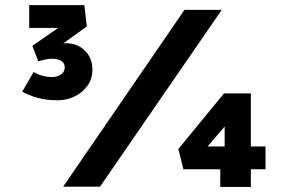

<svg xmlns="http://www.w3.org/2000/svg" viewBox="-20 -739 1117 760"><path d="M209.2 -342Q181 -342 157.3 -345.6Q133.5 -349.3 111.8 -356.8Q90.1 -364.3 67.9 -376L112.9 -454Q132.2 -443.3 150.1 -438.5Q168.1 -433.8 184.8 -433.8Q204.6 -433.8 220.5 -443.6Q236.3 -453.4 236.3 -472.9Q236.3 -488.7 222.9 -497.6Q209.5 -506.4 187.4 -506.4Q173.4 -506.4 159.7 -503.5Q146.1 -500.6 131.4 -496.7L108.1 -557.7L250.8 -656.6L258.9 -628.3H95.6V-718.6H313.8L323.6 -634.3L204 -548.3L198.4 -554.7Q207.6 -560.1 219.6 -564.1Q231.6 -568 240.5 -568Q286.6 -568 316.2 -538.5Q345.8 -509 345.8 -464.1Q345.8 -425.6 325.3 -398.3Q304.9 -371 273.7 -356.5Q242.6 -342 209.2 -342ZM229.9 0 710.3 -700H857.8L375.8 0ZM956.9 -159.3H1031V-68.9H956.9ZM772.5 -125.3 756.5 -159.3H919.7L869.2 -124.4V-282.9L898.2 -271.9ZM972.9 0.9H851.9V-100.9L903.3 -68.9H705.9L686.1 -149.4L866.7 -369.2H972.9Z"/></svg>

Font: Lexend Mega
Style: Regular
Weight: 400
Designer: Bonnie Shaver-Troup, Thomas Jockin
Foundry: Lexend
Version: Version 1.007